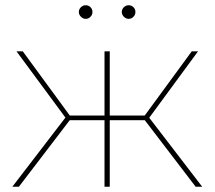

<svg xmlns="http://www.w3.org/2000/svg" viewBox="-20 -713 819 733"><path d="M727 0 526 -263 544 -271 752 0ZM27 0 235 -271 253 -263 52 0ZM235 -257 43 -517H67L253 -263ZM233 -254V-272H386V-254ZM379 0V-517H399V0ZM391 -254V-272H546V-254ZM545 -257 526 -263 712 -517H736ZM471 -641Q461 -641 453 -649Q445 -657 445 -667Q445 -678 453 -685.5Q461 -693 471 -693Q482 -693 489.5 -685.5Q497 -678 497 -667Q497 -657 489.5 -649Q482 -641 471 -641ZM307 -641Q297 -641 289 -649Q281 -657 281 -667Q281 -678 289 -685.5Q297 -693 307 -693Q318 -693 325.5 -685.5Q333 -678 333 -667Q333 -657 325.5 -649Q318 -641 307 -641Z"/></svg>

Font: Montserrat Thin
Style: Regular
Weight: 100
Designer: Julieta Ulanovsky
Foundry: Julieta Ulanovsky
Version: Version 9.000